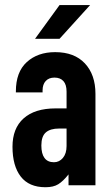

<svg xmlns="http://www.w3.org/2000/svg" viewBox="-20 -746 444 773"><path d="M364.3 -368.2V0H255.9V-43.9Q234.4 -16.6 214.8 -4.4Q195.3 7.8 163.1 7.8Q96.7 7.8 63.5 -35.2Q30.3 -78.1 30.3 -155.3Q30.3 -229.5 75.2 -269.5Q120.1 -309.6 204.1 -309.6H248V-377Q248 -405.3 235.4 -419.4Q222.7 -433.6 199.2 -433.6Q176.8 -433.6 164.1 -419.9Q151.4 -406.2 151.4 -381.8V-374H43.9V-377.9Q43.9 -456.1 87.9 -496.1Q131.8 -536.1 202.1 -536.1Q279.3 -536.1 321.8 -490.7Q364.3 -445.3 364.3 -368.2ZM248 -158.2V-228.5H217.8Q182.6 -228.5 164.6 -212.9Q146.5 -197.3 146.5 -160.2Q146.5 -127 159.2 -109.9Q171.9 -92.8 197.3 -92.8Q218.8 -92.8 233.4 -110.4Q248 -127.9 248 -158.2ZM219.7 -725.6H342.8L219.7 -589.8H121.1Z"/></svg>

Font: Altinn-DIN Condensed
Style: DINCondensed-Bold
Weight: 700
Width: 3
Designer: Charles Nix
Foundry: Altinn
Version: Version 2.00